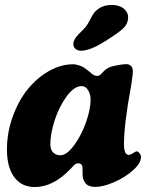

<svg xmlns="http://www.w3.org/2000/svg" viewBox="-20 -753 594 782"><path d="M408.7 -585.4Q347.2 -546.4 310.1 -546.4Q295.4 -546.4 286.4 -554.9Q277.3 -563.5 278.8 -576.2Q279.3 -585.4 285.9 -595.7Q292.5 -606 298.1 -611.6Q303.7 -617.2 319.8 -633.3Q333.5 -646.5 345.5 -670.2Q357.4 -693.8 363.3 -700.7Q389.6 -732.9 435.5 -732.9Q466.3 -732.9 485.1 -717Q503.9 -701.2 501.5 -676.8Q500 -655.8 482.9 -638.2Q463.9 -620.1 408.7 -585.4ZM554.2 -113.8Q554.2 -87.9 520.5 -58.3Q486.8 -28.8 442.9 -10.3Q398.9 8.3 368.2 8.3Q340.8 8.3 328.6 -6.3Q316.4 -21 316.4 -41Q316.4 -70.3 315.9 -73.2Q313.5 -87.9 298.8 -87.9Q293.9 -87.9 289.3 -85.7Q284.7 -83.5 282 -80.8Q279.3 -78.1 273.9 -72Q268.6 -65.9 264.6 -62.5Q195.8 8.8 121.6 8.8Q67.9 8.8 38.1 -31.5Q8.3 -71.8 8.3 -143.6Q8.3 -212.4 31.5 -277.1Q54.7 -341.8 92 -388.4Q129.4 -435.1 178.5 -463.1Q227.5 -491.2 277.3 -491.2Q290.5 -491.2 304 -486.1Q317.4 -481 324 -476.6Q330.6 -472.2 342.8 -462.2Q355 -452.1 356 -451.2Q365.7 -443.8 377 -443.8Q386.2 -443.8 397.5 -457.5Q412.6 -475.6 435.1 -482.4Q475.1 -491.7 494.6 -491.7Q506.3 -491.7 513.7 -484.1Q521 -476.6 521 -463.4Q521 -446.8 513.7 -401.9Q484.9 -246.6 484.9 -164.6Q484.9 -129.4 498.5 -123.5Q502 -121.1 507.1 -122.3Q512.2 -123.5 515.1 -125.2Q518.1 -127 523.4 -130.4Q528.8 -133.8 533.2 -135.7Q538.1 -137.7 543.5 -133.8Q548.3 -129.9 551.3 -124.5Q554.2 -120.1 554.2 -113.8ZM312.5 -402.3Q282.2 -402.3 251.7 -360.8Q221.2 -319.3 203.1 -264.2Q185.1 -209 185.1 -165.5Q185.1 -142.6 197 -131.6Q209 -120.6 225.6 -120.6Q251.5 -120.6 281.2 -160.6Q311 -200.7 330.1 -254.4Q349.1 -308.1 349.1 -347.7Q349.1 -368.2 339.1 -385.3Q329.1 -402.3 312.5 -402.3Z"/></svg>

Font: Cooper* ExtraBold
Style: Italic
Weight: 800
Italic angle: -7°
Designer: Owen Earl
Foundry: indestructible type*
Version: Version 0.001